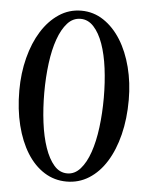

<svg xmlns="http://www.w3.org/2000/svg" viewBox="-52 -739 613 797"><g transform="rotate(5 255.0 -340.0)"><path d="M255 16Q204 16 162 -10.5Q120 -37 90 -85Q60 -133 43.5 -199Q27 -265 27 -344Q27 -416 43.5 -480Q60 -544 90 -592Q120 -640 162 -668Q204 -696 255 -696Q306 -696 348 -668Q390 -640 420 -592Q450 -544 466.5 -480Q483 -416 483 -344Q483 -265 466.5 -199Q450 -133 420 -85Q390 -37 348 -10.5Q306 16 255 16ZM255 -18Q286 -18 309.5 -44.5Q333 -71 348.5 -116Q364 -161 371.5 -220Q379 -279 379 -344Q379 -408 371.5 -466Q364 -524 348.5 -567.5Q333 -611 309.5 -636.5Q286 -662 255 -662Q223 -662 200 -636.5Q177 -611 161.5 -567.5Q146 -524 138.5 -466Q131 -408 131 -344Q131 -279 138.5 -220Q146 -161 161.5 -116Q177 -71 200 -44.5Q223 -18 255 -18Z"/></g></svg>

Font: New Athena Unicode
Style: Regular
Weight: 400
Designer: J. Rusten 1997; rev. by R. Hancock 2001, 2002, rev. by D. Mastronarde 2002-2021
Foundry: GreekKeys New Athena Unicode
Version: Version 5.008